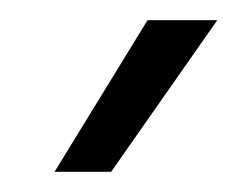

<svg xmlns="http://www.w3.org/2000/svg" viewBox="-20 -770 235 190"><path d="M126 -750H195L90 -600H34Z"/></svg>

Font: Oakes Grotesk Light
Style: Regular
Weight: 300
Designer: Samuel Oakes
Foundry: Samuel Oakes
Version: Version 1.000;PS 001.000;hotconv 1.0.88;makeotf.lib2.5.64775